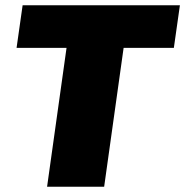

<svg xmlns="http://www.w3.org/2000/svg" viewBox="-20 -710 704 730"><path d="M641 -528H450L376 0H159L233 -528H43L66 -690H664Z"/></svg>

Font: Exo 2.0 Black
Style: Italic
Weight: 900
Italic angle: -8°
Designer: Natanael Gama
Version: Version 1.001;PS 001.001;hotconv 1.0.70;makeotf.lib2.5.58329